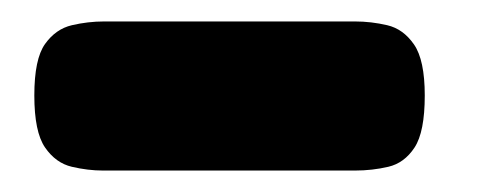

<svg xmlns="http://www.w3.org/2000/svg" viewBox="-20 -346 451 179"><path d="M76 -187Q62 -187 47 -190.5Q32 -194 22 -208.5Q12 -223 12 -257Q12 -291 22 -305Q32 -319 47 -322.5Q62 -326 77 -326H311Q326 -326 341 -322.5Q356 -319 366 -304.5Q376 -290 376 -257Q376 -223 366.5 -208.5Q357 -194 342 -190.5Q327 -187 311 -187Z"/></svg>

Font: Fredoka SemiBold
Style: Regular
Weight: 600
Designer: Ben Nathan
Foundry: Milena B. Brandão, Ben Nathan
Version: Version 2.001